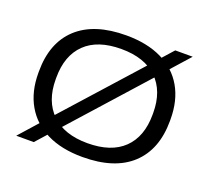

<svg xmlns="http://www.w3.org/2000/svg" viewBox="-119 -817 1081 993"><g transform="rotate(20 421.0 -320.0)"><path d="M421 15Q306.5 15 225.5 -24.8Q144.5 -64.5 101.8 -138.8Q59 -213 59 -315.5V-324.5Q59 -482.5 152.2 -568.2Q245.5 -654 421 -654Q536 -654 617.2 -614.5Q698.5 -575 741 -501Q783.5 -427 783.5 -324.5V-315.5Q783.5 -157.5 690.5 -71.2Q597.5 15 421 15ZM62.5 28.5 171.5 -94 196 -121.5 603 -575.5 614.5 -589 684.5 -667.5H780.5L670 -543.5L648 -518L244 -66.5L232.5 -54L159 28.5ZM421 -61Q551 -61 619.5 -127.2Q688 -193.5 688 -315.5V-325Q688 -444.5 618.8 -511.8Q549.5 -579 421 -579Q291 -579 222.8 -512.8Q154.5 -446.5 154.5 -325V-315.5Q154.5 -195.5 223.8 -128.2Q293 -61 421 -61Z"/></g></svg>

Font: Anek Latin Expanded
Style: Regular
Weight: 400
Width: 7
Designer: Yesha Goshar
Foundry: Ek Type
Version: Version 1.003